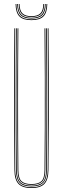

<svg xmlns="http://www.w3.org/2000/svg" viewBox="-20 -943 317 968"><path d="M138.5 5Q93.2 5 73.2 -16Q53.2 -37 52.8 -85Q51.8 -192.5 51.4 -284.6Q51 -376.8 51 -461Q51 -545.2 51.4 -628.2Q51.8 -711.2 52.5 -800H56.5Q55.8 -719.5 55.4 -625.5Q55 -531.5 55 -434.9Q55 -338.2 55.4 -248.5Q55.8 -158.8 56.5 -86.8Q57 -39.2 76 -19.1Q95 1 138.5 1Q182 1 201.1 -19.1Q220.2 -39.2 220.5 -86.8Q221.2 -158.2 221.6 -244.6Q222 -331 222 -425.2Q222 -519.5 221.6 -615Q221.2 -710.5 220.5 -800H224.5Q225.5 -684.5 225.9 -571.8Q226.2 -459 226 -339.8Q225.8 -220.5 224.2 -85Q223.8 -37 203.9 -16Q184 5 138.5 5ZM138.5 -3Q96.8 -3 78.9 -21.9Q61 -40.8 60.5 -86.5Q59.8 -158.2 59.4 -244.6Q59 -331 59 -425.2Q59 -519.5 59.4 -615Q59.8 -710.5 60.5 -800H64.5Q63.8 -719.5 63.4 -625.5Q63 -531.5 63 -434.9Q63 -338.2 63.4 -248.4Q63.8 -158.5 64.5 -86Q65 -41 82.5 -24Q100 -7 138.5 -7Q177.2 -7 194.8 -24Q212.2 -41 212.5 -86Q213.2 -157.8 213.6 -244.4Q214 -331 214 -425.2Q214 -519.5 213.6 -615Q213.2 -710.5 212.5 -800H216.5Q217.2 -719.5 217.6 -625.5Q218 -531.5 218 -435Q218 -338.5 217.6 -248.8Q217.2 -159 216.5 -86.5Q216.2 -40.8 198.2 -21.9Q180.2 -3 138.5 -3ZM138.5 -11Q102.5 -11 85.8 -26.4Q69 -41.8 68.5 -85.5Q67.8 -181.5 67.2 -301.8Q66.8 -422 67.1 -550.6Q67.5 -679.2 68.5 -800H72.5Q71.8 -719.5 71.4 -625.6Q71 -531.8 71 -435.2Q71 -338.8 71.4 -248.6Q71.8 -158.5 72.5 -85.2Q73 -43.5 88.8 -29.2Q104.5 -15 138.5 -15Q172.8 -15 188.5 -29.2Q204.2 -43.5 204.5 -85.2Q205.5 -181.2 205.9 -301.5Q206.2 -421.8 206 -550.4Q205.8 -679 204.5 -800H208.5Q209.2 -719.5 209.6 -625.5Q210 -531.5 210 -434.9Q210 -338.2 209.6 -248.2Q209.2 -158.2 208.5 -85.5Q208.2 -41.8 191.4 -26.4Q174.5 -11 138.5 -11ZM138.5 -841.5Q96.2 -841.5 77.8 -860.4Q59.2 -879.2 58.5 -922.8H62.5Q63.2 -881.2 80.9 -863.4Q98.5 -845.5 138.5 -845.5Q178.5 -845.5 196.1 -863.4Q213.8 -881.2 214.5 -922.8H218.5Q217.8 -879.2 199.2 -860.4Q180.8 -841.5 138.5 -841.5ZM138.5 -849.5Q100.8 -849.5 84 -866.5Q67.2 -883.5 66.5 -922.8H70.5Q71 -885.8 86.9 -869.6Q102.8 -853.5 138.5 -853.5Q174.2 -853.5 190.1 -869.6Q206 -885.8 206.5 -922.8H210.5Q209.8 -883.5 193.1 -866.5Q176.5 -849.5 138.5 -849.5ZM138.5 -857.5Q104.8 -857.5 89.9 -872.6Q75 -887.8 74.5 -922.8H78.5Q79 -890 93 -875.8Q107 -861.5 138.5 -861.5Q170 -861.5 184 -875.8Q198 -890 198.5 -922.8H202.5Q202 -887.8 187.1 -872.6Q172.2 -857.5 138.5 -857.5Z"/></svg>

Font: Big Shoulders Inline Display Thin Thin
Style: Regular
Weight: 250
Version: Version 2.002